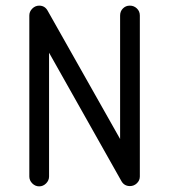

<svg xmlns="http://www.w3.org/2000/svg" viewBox="-20 -668 600 681"><path d="M440 -648H441Q455 -648 465.5 -638Q476 -628 476 -613Q476 -577 476 -518Q476 -459 476 -334Q476 -209 476 -125.5Q476 -42 476 -42Q476 -28 465.5 -18Q455 -8 441 -8Q421 -8 411 -25L154 -481V-42Q154 -28 143.5 -17.5Q133 -7 119 -7Q105 -7 94.5 -17.5Q84 -28 84 -42Q84 -79 84 -138Q84 -197 84 -322Q84 -447 84 -530Q84 -613 84 -613Q84 -627 94.5 -637.5Q105 -648 119 -648Q139 -648 149 -630L406 -175Q406 -613 406 -613Q406 -628 416 -638Q426 -648 440 -648Z"/></svg>

Font: Brass Mono
Style: Regular
Weight: 400
Monospace: yes
Version: Version 1.100; ttfautohint (v1.8.3) -l 8 -r 50 -G 200 -x 14 